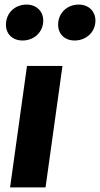

<svg xmlns="http://www.w3.org/2000/svg" viewBox="-20 -819 437 839"><path d="M79 -642C129 -642 169 -679 169 -729C169 -769 140 -799 96 -799C45 -799 6 -762 6 -711C6 -671 34 -642 79 -642ZM306 -642C357 -642 397 -679 397 -729C397 -769 368 -799 324 -799C273 -799 234 -762 234 -711C234 -671 262 -642 306 -642ZM253 -531H98L24 0H179Z"/></svg>

Font: Fira Sans
Style: Bold Italic
Weight: 700
Italic angle: -8°
Designer: bBox Type GmbH & Carrois Corporate GbR & Edenspiekermann AG
Foundry: bBox Type GmbH & Carrois Corporate GbR & Edenspiekermann AG
Version: Version 4.301;PS 004.301;hotconv 1.0.88;makeotf.lib2.5.64775